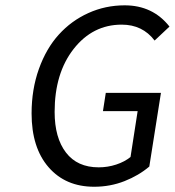

<svg xmlns="http://www.w3.org/2000/svg" viewBox="-20 -692 659 724"><path d="M335 12.2Q227.1 12.2 163.1 -61.5Q99.1 -135.3 99.1 -264.2Q99.1 -355 126.7 -432.1Q154.3 -509.3 201.7 -561.5Q249 -613.8 313.2 -642.8Q377.4 -671.9 450.2 -671.9Q556.2 -671.9 619.1 -591.8L563 -539.1Q517.6 -599.1 439 -599.1Q329.6 -599.1 257.8 -507.6Q186 -416 186 -270Q186 -172.4 228.8 -116.7Q271.5 -61 352.1 -61Q386.2 -61 418.2 -71.5Q450.2 -82 472.2 -100.1L499 -272.9H368.2L378.9 -341.8H586.9L543 -64Q503.4 -30.3 449.5 -9Q395.5 12.2 335 12.2Z"/></svg>

Font: Office Code Pro D Italic
Style: Regular
Weight: 400
Italic angle: -9°
Designer: Nathan Rutzky & Paul D. Hunt
Foundry: Adobe Systems Incorporated
Version: Version 1.004;PS 001.004;hotconv 1.0.70;makeotf.lib2.5.58329